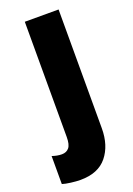

<svg xmlns="http://www.w3.org/2000/svg" viewBox="-193 -661 628 908"><g transform="rotate(-20 120.5 -207.5)"><path d="M48 189Q28 189 0.5 185.5Q-27 182 -42 177V36Q-16 45 7 45Q30 45 43 29.5Q56 14 56 -24V-604H226V-6Q226 80 182 134.5Q138 189 48 189Z"/></g></svg>

Font: Noto Sans Tamil UI Condensed Black
Style: Regular
Weight: 900
Width: 3
Designer: Jelle Bosma - Monotype Design Team
Foundry: Monotype Imaging Inc.
Version: Version 2.004; ttfautohint (v1.8.4.7-5d5b)